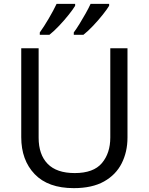

<svg xmlns="http://www.w3.org/2000/svg" viewBox="-20 -964 771 994"><path d="M640 -252Q640 -178 610 -118.5Q580 -59 518.5 -24.5Q457 10 362 10Q229 10 159.5 -62.5Q90 -135 90 -254V-714H180V-251Q180 -164 226.5 -116Q273 -68 367 -68Q464 -68 507.5 -119.5Q551 -171 551 -252V-714H640ZM545 -934Q535 -917 512 -888Q489 -859 462 -830.5Q435 -802 412 -784H362V-796Q376 -815 392 -841Q408 -867 423.5 -894.5Q439 -922 449 -944H545ZM369 -934Q359 -917 336 -888Q313 -859 286 -830.5Q259 -802 236 -784H186V-796Q207 -825 232 -867.5Q257 -910 273 -944H369Z"/></svg>

Font: Noto Sans Palmyrene
Style: Regular
Weight: 400
Designer: Monotype Design Team
Foundry: Monotype Imaging Inc.
Version: Version 2.001; ttfautohint (v1.8.4.7-5d5b)